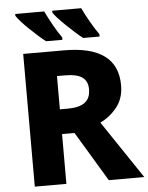

<svg xmlns="http://www.w3.org/2000/svg" viewBox="-61 -980 795 1029"><g transform="rotate(-5 336.5 -465.5)"><path d="M304 -714Q592 -714 592 -501Q592 -432 555.5 -385Q519 -338 464 -311L673 0H482L321 -268H254V0H84V-714ZM297 -580H254V-401H297Q358 -401 388.5 -423.5Q419 -446 419 -495Q419 -538 390 -559Q361 -580 297 -580ZM415 -931Q431 -897 455 -855Q479 -813 500 -784V-771H412Q395 -784 372.5 -804Q350 -824 327 -846Q304 -868 285.5 -888Q267 -908 259 -921V-931ZM216 -931Q232 -897 255.5 -855Q279 -813 300 -784V-771H212Q195 -784 172.5 -804Q150 -824 127 -846Q104 -868 86 -888Q68 -908 60 -921V-931Z"/></g></svg>

Font: Noto Sans ExtraBold
Style: Regular
Weight: 800
Designer: Monotype Design Team
Foundry: Monotype Imaging Inc.
Version: Version 2.007